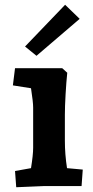

<svg xmlns="http://www.w3.org/2000/svg" viewBox="-20 -780 389 805"><path d="M43 -63 110 -75Q119 -131 119 -160V-329Q119 -352 110 -410L34 -422L43 -494H241L262 -475Q258 -437 255 -385Q252 -333 252 -299V-190Q252 -133 261 -75L327 -69L322 0H167L48 5ZM85 -585 253 -760 314 -701 133 -546Z"/></svg>

Font: Andada Pro ExtraBold
Style: Regular
Weight: 800
Designer: Carolina Giovagnoli
Foundry: Huerta Tipografica
Version: Version 3.005; ttfautohint (v1.8.4)